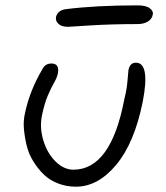

<svg xmlns="http://www.w3.org/2000/svg" viewBox="-20 -706 619 716"><path d="M233.9 -606Q209.5 -606 197.8 -617.2Q186 -628.4 189 -643.1Q190.9 -652.8 200 -661.4Q209 -669.9 226.1 -671.9Q337.9 -686 493.2 -686Q524.9 -686 538.8 -675Q552.7 -664.1 549.8 -651.9Q546.9 -635.3 531.5 -625.7Q516.1 -616.2 492.2 -616.2Q395.5 -616.2 315.9 -611.1Q236.3 -606 233.9 -606ZM263.2 -9.8Q227.5 -9.8 196.3 -22Q165 -34.2 143.3 -55.2Q121.6 -76.2 104.5 -103.8Q87.4 -131.3 79.8 -161.9Q72.3 -192.4 69.3 -223.9Q66.4 -255.4 73.2 -284.2Q90.8 -368.2 138.2 -448.2Q148.4 -469.2 171.9 -469.2Q202.6 -469.2 195.8 -432.1Q192.4 -416 181.9 -397.9Q171.4 -379.9 158.4 -349.9Q145.5 -319.8 136.2 -273.9Q127.4 -229.5 141.6 -182.4Q155.8 -135.3 186.8 -104.2Q217.8 -73.2 253.9 -73.2Q394 -73.2 443.8 -336.9Q450.2 -361.8 452.6 -379.6Q455.1 -397.5 456.3 -414.8Q457.5 -432.1 459 -443.8Q463.9 -472.2 486.8 -472.2Q540.5 -472.2 512.2 -326.2Q481.4 -172.9 413.3 -91.3Q345.2 -9.8 263.2 -9.8Z"/></svg>

Font: Shantell Sans Irregular
Style: Italic
Weight: 300
Italic angle: -11.31°
Designer: Stephen Nixon, Anya Danilova, Shantell Martin
Foundry: Arrow Type
Version: Version 1.006;[9816181b4]